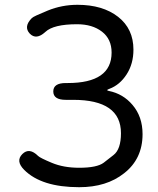

<svg xmlns="http://www.w3.org/2000/svg" viewBox="-20 -767 659 800"><path d="M310 13Q153 13 81 -59Q44 -96 73 -125Q102 -154 139 -117Q147 -109 196 -88.5Q245 -68 310 -68Q384 -68 412 -89Q433 -105 453 -121Q484 -145 484 -212Q484 -351 285 -351H254Q202 -351 202 -386Q202 -421 254 -421H262Q445 -421 445 -548Q445 -604 405 -635Q365 -666 301 -666Q203 -666 169 -634Q131 -599 104 -627Q77 -656 113 -692Q120 -699 179 -723Q238 -747 303 -747Q408 -747 472 -697Q536 -647 536 -560Q536 -501 507.5 -457Q479 -413 436 -397Q427 -394 427 -391.5Q427 -389 434 -388Q493 -376 532 -330Q574 -281 574 -208Q574 -105 497 -45Q424 13 310 13Z"/></svg>

Font: Resource Han Rounded HK
Style: Regular
Weight: 400
Designer: Cyano Hao (round all glyphs); Ryoko NISHIZUKA  (kana, bopomofo & ideographs); Paul D. Hunt (Latin, Greek & Cyrillic); Sa
Foundry: Cyano Hao
Version: 0.990